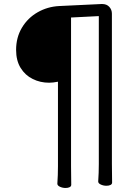

<svg xmlns="http://www.w3.org/2000/svg" viewBox="-20 -779 678 954"><path d="M471 36V-699L333 -692V46Q333 109 334 139Q334 147 326 151Q318 155 306 155Q291 155 278 149Q265 143 265 134V133Q268 91 268 47V-373Q243 -368 224 -368Q180 -368 142.5 -386.5Q105 -405 82.5 -441.5Q60 -478 60 -531Q60 -593 89 -641.5Q118 -690 167 -718Q216 -746 274 -749L484 -759H488Q510 -759 523 -745Q536 -731 536 -711V35Q536 96 537 128Q537 136 529 140Q521 144 509 144Q494 144 481 138Q468 132 468 123V122Q471 80 471 36Z"/></svg>

Font: Fusion Kai T
Style: Regular
Weight: 400
Designer: Fontworks Inc.
Version: Version 24.134;May 13, 2024